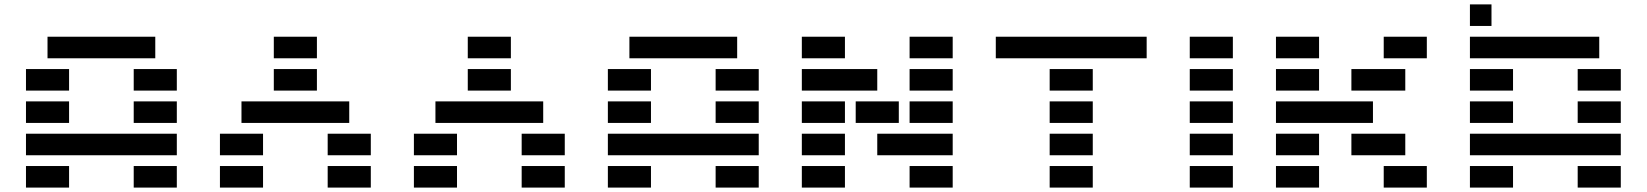

<svg xmlns="http://www.w3.org/2000/svg" viewBox="-20 -850 7462 870"><path d="M585.9 0V-97.7H781.2V0ZM683.6 -683.6V-585.9H195.3V-683.6ZM97.7 -439.5V-537.1H293V-439.5ZM585.9 -439.5V-537.1H781.2V-439.5ZM97.7 -293V-390.6H293V-293ZM585.9 -293V-390.6H781.2V-293ZM781.2 -244.1V-146.5H97.7V-244.1ZM97.7 0V-97.7H293V0Z M1220.7 -585.9V-683.6H1416V-585.9ZM1220.7 -439.5V-537.1H1416V-439.5ZM1562.5 -390.6V-293H1074.2V-390.6ZM976.6 -146.5V-244.1H1171.9V-146.5ZM976.6 0V-97.7H1171.9V0ZM1464.8 -146.5V-244.1H1660.2V-146.5ZM1464.8 0V-97.7H1660.2V0Z M2099.6 -585.9V-683.6H2294.9V-585.9ZM2099.6 -439.5V-537.1H2294.9V-439.5ZM2441.4 -390.6V-293H1953.1V-390.6ZM1855.5 -146.5V-244.1H2050.8V-146.5ZM1855.5 0V-97.7H2050.8V0ZM2343.8 -146.5V-244.1H2539.1V-146.5ZM2343.8 0V-97.7H2539.1V0Z M3222.7 0V-97.7H3418V0ZM3320.3 -683.6V-585.9H2832V-683.6ZM2734.4 -439.5V-537.1H2929.7V-439.5ZM3222.7 -439.5V-537.1H3418V-439.5ZM2734.4 -293V-390.6H2929.7V-293ZM3222.7 -293V-390.6H3418V-293ZM3418 -244.1V-146.5H2734.4V-244.1ZM2734.4 0V-97.7H2929.7V0Z M3613.3 -585.9V-683.6H3808.6V-585.9ZM4101.6 -585.9V-683.6H4296.9V-585.9ZM3613.3 -439.5V-537.1H3955.1V-439.5ZM4101.6 -439.5V-537.1H4296.9V-439.5ZM3613.3 -293V-390.6H3808.6V-293ZM3857.4 -293V-390.6H4052.7V-293ZM4101.6 -293V-390.6H4296.9V-293ZM3613.3 -146.5V-244.1H3808.6V-146.5ZM4296.9 -244.1V-146.5H3955.1V-244.1ZM3613.3 0V-97.7H3808.6V0ZM4101.6 0V-97.7H4296.9V0Z M4736.3 0V-97.7H4931.6V0ZM4492.2 -585.9V-683.6H5175.8V-585.9ZM4736.3 -439.5V-537.1H4931.6V-439.5ZM4736.3 -293V-390.6H4931.6V-293ZM4736.3 -146.5V-244.1H4931.6V-146.5Z M5371.1 -585.9V-683.6H5566.4V-585.9ZM5371.1 0V-97.7H5566.4V0ZM5371.1 -146.5V-244.1H5566.4V-146.5ZM5371.1 -293V-390.6H5566.4V-293ZM5371.1 -439.5V-537.1H5566.4V-439.5Z M5761.7 -585.9V-683.6H5957V-585.9ZM6250 -585.9V-683.6H6445.3V-585.9ZM6103.5 -439.5V-537.1H6347.7V-439.5ZM5761.7 -439.5V-537.1H5957V-439.5ZM6201.2 -390.6V-293H5761.7V-390.6ZM6103.5 -146.5V-244.1H6347.7V-146.5ZM5761.7 -146.5V-244.1H5957V-146.5ZM5761.7 0V-97.7H5957V0ZM6250 0V-97.7H6445.3V0Z M6738.3 -732.4H6640.6V-830.1H6738.3ZM6640.6 -439.5V-537.1H6835.9V-439.5ZM7128.9 -439.5V-537.1H7324.2V-439.5ZM6640.6 -293V-390.6H6835.9V-293ZM7128.9 -293V-390.6H7324.2V-293ZM7324.2 -244.1V-146.5H6640.6V-244.1ZM6640.6 0V-97.7H6835.9V0ZM7128.9 0V-97.7H7324.2V0ZM7226.6 -683.6V-585.9H6640.6V-683.6Z"/></svg>

Font: Trigram
Style: Regular
Weight: 400
Designer: GGBotNet
Foundry: GGBotNet
Version: 1.05